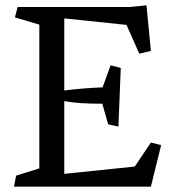

<svg xmlns="http://www.w3.org/2000/svg" viewBox="-20 -702 648 722"><path d="M486.8 -75.7 547.4 -166 585.9 -156.2 547.4 0H32.7L40.5 -41.5L127.9 -68.8V-609.4L36.1 -636.7L46.4 -675.8H468.8L530.8 -682.1L547.4 -510.7L503.9 -500L455.6 -608.4L221.7 -632.8V-361.8Q292.5 -370.6 365.7 -373.5L396 -456.5L434.1 -446.3L425.3 -226.1L386.7 -234.4L364.7 -312Q322.3 -312 287.8 -314Q253.4 -315.9 221.7 -321.8V-48.3Z"/></svg>

Font: Vesper Libre
Style: Regular
Weight: 400
Designer: Robert Keller & Kimya Gandhi
Foundry: Mota Italic
Version: Version 1.058